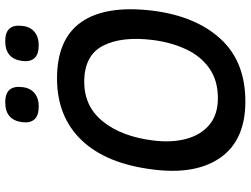

<svg xmlns="http://www.w3.org/2000/svg" viewBox="-132 -816 958 734"><g transform="rotate(-90 347.0 -449.0)"><path d="M247 -843Q255 -908 323 -908Q389 -908 381 -843Q378 -813 358.5 -796.5Q339 -780 307 -780Q272 -780 257.5 -796.5Q243 -813 247 -843ZM481 -843Q489 -908 557 -908Q623 -908 615 -843Q612 -813 592.5 -796.5Q573 -780 541 -780Q506 -780 491.5 -796.5Q477 -813 481 -843ZM66 -343Q88 -522 178 -616Q268 -710 414 -710Q566 -710 630.5 -616Q695 -522 673 -343Q652 -179 565 -84.5Q478 10 326 10Q179 10 112 -84.5Q45 -179 66 -343ZM339 -95Q406 -95 452.5 -127.5Q499 -160 525.5 -216.5Q552 -273 561 -343Q576 -463 539 -534.5Q502 -606 401 -606Q307 -606 249.5 -534.5Q192 -463 177 -343Q168 -273 183 -216.5Q198 -160 237 -127.5Q276 -95 339 -95Z"/></g></svg>

Font: Haskoy SemiBold
Style: Italic
Weight: 600
Designer: Ertekin Erdin
Foundry: Ertekin Erdin
Version: Version 2.000; ttfautohint (v1.8.4.7-5d5b)